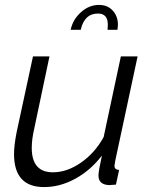

<svg xmlns="http://www.w3.org/2000/svg" viewBox="-20 -750 609 780"><path d="M382 -730Q417 -730 438 -707Q459 -684 459 -650Q459 -643 457 -629H417Q417 -633 417.5 -640Q418 -647 418 -650Q418 -695 378 -695Q323 -695 308 -629H267Q276 -671 309 -700.5Q342 -730 382 -730ZM37 -124Q37 -160 48 -215L114 -521H181L119 -227Q109 -184 109 -149Q109 -50 195 -50Q252 -50 308.5 -89Q365 -128 401 -193L471 -521H539L448 -96Q448 -92 446.5 -85.5Q445 -79 445 -77Q445 -60 464 -60L451 0Q424 2 423 2Q380 0 380 -37Q380 -54 394 -118Q348 -58 286 -24Q224 10 159 10Q37 10 37 -124Z"/></svg>

Font: Raleway-v4020
Style: Italic
Weight: 400
Italic angle: -12°
Designer: Matt McInerney, Pablo Impallari, Rodrigo Fuenzalida
Foundry: Matt McInerney, Pablo Impallari, Rodrigo Fuenzalida
Version: Version 4.020;PS 004.020;hotconv 1.0.88;makeotf.lib2.5.64775